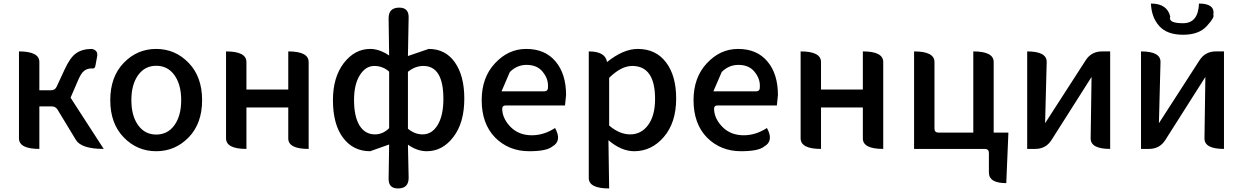

<svg xmlns="http://www.w3.org/2000/svg" viewBox="-20 -840 7011 1083"><path d="M202 0Q87 0 87 -60V-550Q202 -550 202 -490V-331H268Q291 -331 300 -352L344 -447Q376 -517 410 -540Q445 -564 498 -564Q534 -557 528 -522L518 -468Q515 -450 496 -454Q472 -454 454 -440Q437 -427 419 -384L378 -289L565 0Q439 0 408 -51L305 -221Q294 -240 271 -240H202V0Z M1044 -65Q968 13 861 13Q754 13 678 -65Q602 -143 602 -275Q602 -407 678 -485.5Q754 -564 861 -564Q968 -564 1044 -485.5Q1120 -407 1120 -275Q1120 -143 1044 -65ZM861 -81Q926 -81 964 -134Q1002 -187 1002 -275Q1002 -363 964 -416Q926 -469 861 -469Q797 -469 759 -416Q721 -363 721 -275Q721 -187 759 -134Q797 -81 861 -81Z M1370 0Q1255 0 1255 -60V-550Q1370 -550 1370 -490V-335H1606V-550Q1721 -550 1721 -490V0Q1606 0 1606 -59V-234H1370V0Z M2225 223Q2172 223 2172 170L2175 -25L2068 13Q1972 13 1915 -63Q1858 -139 1858 -275Q1858 -404 1919 -484Q1981 -564 2068 -564Q2120 -564 2175 -527L2172 -737Q2172 -797 2232 -797Q2285 -797 2285 -744L2281 -524L2398 -564Q2493 -564 2546 -488Q2599 -412 2599 -284Q2599 -147 2537 -67Q2476 13 2387 13Q2333 13 2281 -24L2285 163Q2285 223 2225 223ZM2095 -82Q2140 -82 2175 -117V-436Q2139 -468 2091 -468Q2042 -468 2009 -415Q1977 -363 1977 -276Q1977 -183 2008 -132Q2039 -82 2095 -82ZM2364 -82Q2416 -82 2448 -134Q2481 -187 2481 -282Q2481 -468 2368 -468Q2322 -468 2281 -435V-114Q2319 -82 2364 -82Z M2965 13Q2850 13 2773 -64Q2697 -142 2697 -275Q2697 -403 2772 -483Q2847 -564 2948 -564Q3055 -564 3114 -493Q3173 -423 3173 -304L3167 -245H2832Q2810 -245 2813 -219Q2817 -167 2862 -122Q2908 -77 2980 -77Q3048 -77 3111 -118Q3151 -45 3096 -14Q3064 13 2965 13ZM2809 -325H3050Q3073 -325 3071 -352Q3073 -396 3041 -435Q3010 -474 2950 -474Q2896 -474 2856 -434Z M3416 223Q3301 223 3301 164V-550Q3395 -550 3404 -490Q3496 -564 3577 -564Q3680 -564 3737 -488Q3794 -413 3794 -284Q3794 -148 3724 -67Q3655 13 3557 13Q3485 13 3412 -49L3416 223ZM3535 -82Q3597 -82 3636 -135Q3675 -188 3675 -282Q3675 -468 3546 -468Q3484 -468 3416 -401V-132Q3474 -82 3535 -82Z M4160 13Q4045 13 3968 -64Q3892 -142 3892 -275Q3892 -403 3967 -483Q4042 -564 4143 -564Q4250 -564 4309 -493Q4368 -423 4368 -304L4362 -245H4027Q4005 -245 4008 -219Q4012 -167 4057 -122Q4103 -77 4175 -77Q4243 -77 4306 -118Q4346 -45 4291 -14Q4259 13 4160 13ZM4004 -325H4245Q4268 -325 4266 -352Q4268 -396 4236 -435Q4205 -474 4145 -474Q4091 -474 4051 -434Z M4611 0Q4496 0 4496 -60V-550Q4611 -550 4611 -490V-335H4847V-550Q4962 -550 4962 -490V0Q4847 0 4847 -59V-234H4611V0Z M5656 193Q5558 193 5558 133V23Q5558 0 5535 0H5136V-550Q5251 -550 5251 -490V-115Q5251 -92 5274 -92H5470V-550Q5585 -550 5585 -490V-92H5668L5656 193Z M5774 0V-550Q5885 -550 5884 -490L5875 -145L6104 -500Q6136 -550 6196 -550H6242V0Q6131 0 6132 -60L6137 -406L5911 -50Q5879 0 5819 0Z M6416 0V-550Q6527 -550 6526 -490L6517 -145L6746 -500Q6778 -550 6838 -550H6884V0Q6773 0 6774 -60L6779 -406L6553 -50Q6521 0 6461 0ZM6472 -820Q6564 -820 6581 -746Q6568 -709 6653 -709Q6739 -709 6743 -820Q6835 -820 6824 -756Q6832 -742 6787 -693Q6743 -644 6653 -644Q6563 -644 6519 -693Q6475 -742 6472 -820Z"/></svg>

Font: Swei Half Moon CJK SC
Style: Medium
Weight: 500
Version: Version 2.071